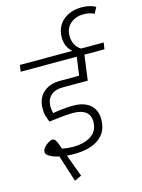

<svg xmlns="http://www.w3.org/2000/svg" viewBox="-159 -1044 966 1306"><g transform="rotate(-15 323.5 -391.0)"><path d="M474 -685H633L626 -639H485L461 -462H283Q230 -462 200 -434Q170 -406 170 -356Q170 -342 173 -329Q176 -316 177 -310Q258 -324 320 -324Q397 -324 439.5 -287.5Q482 -251 482 -184Q482 -97 419 -50.5Q356 -4 241 -4Q224 -4 192 -6L250 150L201 173L141 -14Q100 -23 75.5 -37.5Q51 -52 51 -70Q51 -84 63.5 -99.5Q76 -115 94 -126Q112 -137 125 -137Q138 -137 146 -124Q154 -111 161.5 -90.5Q169 -70 172 -61Q210 -53 246 -53Q330 -53 378 -86.5Q426 -120 426 -183Q426 -229 395.5 -252.5Q365 -276 307 -276Q255 -276 137 -261Q126 -289 120.5 -308.5Q115 -328 115 -355Q115 -429 160 -469.5Q205 -510 280 -510H413L431 -639H36L43 -685H412Q366 -725 366 -792Q366 -842 390 -879Q414 -916 455.5 -935.5Q497 -955 547 -955Q579 -955 605 -948.5Q631 -942 647 -932L624 -889Q594 -906 549 -906Q495 -906 457.5 -874.5Q420 -843 420 -787Q420 -752 435.5 -724.5Q451 -697 474 -685Z"/></g></svg>

Font: FiraGO Light
Style: Italic
Weight: 300
Italic angle: -8°
Designer: bBox Type GmbH
Foundry: bBox Type GmbH
Version: Version 1.001